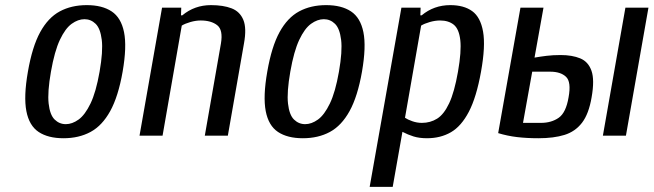

<svg xmlns="http://www.w3.org/2000/svg" viewBox="-20 -530 2553 750"><path d="M228 10Q168 10 131 -14.5Q94 -39 83 -96Q72 -153 89 -250Q106 -348 137 -404.5Q168 -461 213.5 -485.5Q259 -510 319 -510Q379 -510 416 -485.5Q453 -461 464.5 -404.5Q476 -348 459 -250Q442 -153 410.5 -96Q379 -39 333.5 -14.5Q288 10 228 10ZM237 -45Q262 -45 287 -63Q312 -81 333.5 -125.5Q355 -170 369 -250Q383 -330 377.5 -374.5Q372 -419 353.5 -437Q335 -455 310 -455Q285 -455 260 -437Q235 -419 214 -374.5Q193 -330 179 -250Q165 -170 170 -125.5Q175 -81 193.5 -63Q212 -45 237 -45Z M525 0 613 -500H688L687 -470H692Q740 -510 804 -510Q852 -510 884.5 -497.5Q917 -485 930.5 -452.5Q944 -420 933 -360L870 0H780L843 -360Q852 -413 828.5 -431.5Q805 -450 764 -450Q745 -450 724 -444Q703 -438 690 -430L615 0Z M1163 10Q1103 10 1066 -14.5Q1029 -39 1018 -96Q1007 -153 1024 -250Q1041 -348 1072 -404.5Q1103 -461 1148.5 -485.5Q1194 -510 1254 -510Q1314 -510 1351 -485.5Q1388 -461 1399.5 -404.5Q1411 -348 1394 -250Q1377 -153 1345.5 -96Q1314 -39 1268.5 -14.5Q1223 10 1163 10ZM1172 -45Q1197 -45 1222 -63Q1247 -81 1268.5 -125.5Q1290 -170 1304 -250Q1318 -330 1312.5 -374.5Q1307 -419 1288.5 -437Q1270 -455 1245 -455Q1220 -455 1195 -437Q1170 -419 1149 -374.5Q1128 -330 1114 -250Q1100 -170 1105 -125.5Q1110 -81 1128.5 -63Q1147 -45 1172 -45Z M1424 200 1548 -500H1623L1622 -470H1627Q1675 -510 1739 -510Q1792 -510 1824.5 -486.5Q1857 -463 1867 -406.5Q1877 -350 1859 -250Q1841 -150 1811.5 -93.5Q1782 -37 1741.5 -13.5Q1701 10 1648 10Q1618 10 1595.5 3Q1573 -4 1552 -15L1514 200ZM1628 -50Q1661 -50 1687.5 -66.5Q1714 -83 1734.5 -126.5Q1755 -170 1769 -250Q1783 -330 1778 -373.5Q1773 -417 1752.5 -433.5Q1732 -450 1699 -450Q1680 -450 1659 -444Q1638 -438 1625 -430L1562 -70Q1572 -63 1590.5 -56.5Q1609 -50 1628 -50Z M2083 10Q2038 10 2000 5.5Q1962 1 1926 -10L2013 -500H2103L2068 -305Q2091 -309 2115.5 -312Q2140 -315 2170 -315Q2215 -315 2246.5 -302Q2278 -289 2290.5 -253.5Q2303 -218 2291 -150Q2280 -85 2253.5 -50.5Q2227 -16 2185 -3Q2143 10 2083 10ZM2335 0 2423 -500H2513L2425 0ZM2023 -50H2093Q2134 -50 2162.5 -70Q2191 -90 2201 -150Q2212 -210 2191 -230Q2170 -250 2129 -250H2059Z"/></svg>

Font: Cuprum
Style: Italic
Weight: 400
Italic angle: -10°
Designer: Jovanny Lemonad
Foundry: Jovanny Lemonad
Version: Version 3.000